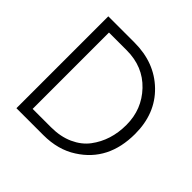

<svg xmlns="http://www.w3.org/2000/svg" viewBox="-171 -835 996 996"><g transform="rotate(45 327.5 -337.0)"><path d="M272 -617H142V-57H277Q346 -57 399 -81Q452 -105 483 -146Q545 -228 545 -342Q545 -456 468.5 -536.5Q392 -617 272 -617ZM277 0H80V-674H272Q420 -674 515 -582Q610 -490 610 -341Q610 -144 462 -50Q385 0 277 0Z"/></g></svg>

Font: Hind Kochi Light
Style: Regular
Weight: 300
Designer: Dhruvi Tolia
Foundry: Indian Type Foundry
Version: Version 0.702;PS 1.0;hotconv 1.0.81;makeotf.lib2.5.63406